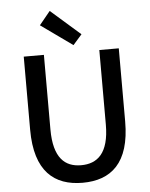

<svg xmlns="http://www.w3.org/2000/svg" viewBox="-64 -1037 861 1101"><g transform="rotate(-5 366.5 -486.0)"><path d="M367 13C530 13 640 -76 640 -316V-737H528V-308C528 -142 460 -88 367 -88C275 -88 209 -142 209 -308V-737H93V-316C93 -76 204 13 367 13ZM383 -778 434 -836 264 -985 201 -908Z"/></g></svg>

Font: Source Han Sans JP Medium
Style: Regular
Weight: 500
Designer: Ryoko NISHIZUKA 西塚涼子 (kana, bopomofo & ideographs); Paul D. Hunt (Latin, Greek & Cyrillic); Sandoll Communications 산돌커뮤니
Foundry: Adobe
Version: Version 2.002;hotconv 1.0.116;makeotfexe 2.5.65601